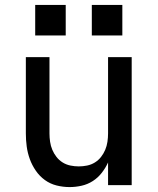

<svg xmlns="http://www.w3.org/2000/svg" viewBox="-20 -752 640 780"><path d="M263 8Q236 8 210 1.5Q184 -5 162.5 -20.5Q141 -36 125.5 -58.5Q110 -81 101 -106Q92 -131 88.5 -157Q85 -183 85 -210V-520H181V-210Q181 -193 183.5 -176Q186 -159 192.5 -143.5Q199 -128 209.5 -114.5Q220 -101 234.5 -92Q249 -83 266 -79.5Q283 -76 300 -76Q317 -76 334 -79.5Q351 -83 365.5 -92Q380 -101 390.5 -114.5Q401 -128 407.5 -143.5Q414 -159 416.5 -176Q419 -193 419 -210V-520H515V0H419V-92Q409 -70 393.5 -50Q378 -30 357 -16.5Q336 -3 311.5 2.5Q287 8 263 8ZM353 -608V-732H477V-608ZM123 -608V-732H247V-608Z"/></svg>

Font: Iosevka SS04 Medium Extended
Style: Regular
Weight: 500
Width: 7
Monospace: yes
Designer: Belleve Invis
Foundry: Belleve Invis
Version: Version 19.0.0; ttfautohint (v1.8.4)